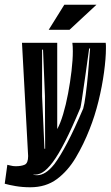

<svg xmlns="http://www.w3.org/2000/svg" viewBox="-63 -676 468 812"><path d="M65 116Q32 116 3 111Q-26 106 -43 101L-32 21L-19 24Q-8 27 3 27Q27 27 41.5 20.5Q56 14 56 -16L30 -495H179V-130Q192 -153 204 -193Q216 -233 225 -281Q234 -329 239.5 -376Q245 -423 245 -459Q245 -470 244.5 -479Q244 -488 243 -495H384Q385 -490 385 -484Q385 -478 385 -471Q385 -430 377 -370.5Q369 -311 353.5 -248Q338 -185 316 -130Q291 -66 257.5 -9.5Q224 47 177.5 81.5Q131 116 65 116ZM78 63Q82 64 86 64.5Q90 65 94 65Q111 65 129 54Q147 43 167 18Q191 -14 221 -71Q251 -128 289 -217Q294 -234 299.5 -275.5Q305 -317 309 -361L318 -471H314L299 -363Q296 -343 291.5 -311.5Q287 -280 283 -253.5Q279 -227 277 -220Q241 -134 212.5 -78Q184 -22 160 10Q136 42 116 53.5Q96 65 78 62ZM125 -47H128L127 -270L119 -466H115V-269ZM143 -550 209 -656H345L231 -550Z"/></svg>

Font: Alumni Sans Inline One
Style: Italic
Weight: 400
Italic angle: -8°
Designer: Robert E. Leuschke
Foundry: Robert E. Leuschke
Version: Version 1.100; ttfautohint (v1.8.3)